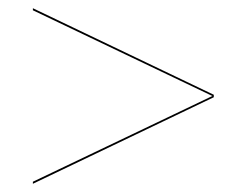

<svg xmlns="http://www.w3.org/2000/svg" viewBox="-20 -621 600 467"><path d="M500 -390.5 60 -601V-596L496.5 -387.5L60 -179V-174L500 -384.5Z"/></svg>

Font: Bodoni* 36pt Medium
Style: Italic
Weight: 500
Italic angle: -13°
Version: Version 2.3